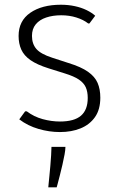

<svg xmlns="http://www.w3.org/2000/svg" viewBox="-20 -559 503 827"><path d="M238.3 9.8Q191.9 9.8 145.8 -3.7Q99.6 -17.1 63 -44.9L88.4 -79.6H95.2Q126 -56.2 163.8 -45.9Q201.7 -35.6 238.3 -35.6Q299.8 -35.6 328.9 -60.8Q357.9 -85.9 357.9 -137.2Q357.9 -164.1 349.4 -183.1Q340.8 -202.1 319.8 -216.3Q298.8 -230.5 259.3 -242.7L189.5 -264.6Q139.6 -280.3 111.6 -299.8Q83.5 -319.3 71.8 -345.2Q60.1 -371.1 60.1 -404.3Q60.1 -469.2 110.4 -503.9Q160.6 -538.6 242.2 -538.6Q273.9 -538.6 302.2 -532.5Q330.6 -526.4 353 -515.4Q375.5 -504.4 390.1 -491.2L365.2 -458H359.9Q339.4 -474.1 309.1 -483.6Q278.8 -493.2 243.7 -493.2Q207.5 -493.2 179 -483.6Q150.4 -474.1 134 -454.3Q117.7 -434.6 117.7 -404.3Q117.7 -370.1 136.7 -348.1Q155.8 -326.2 204.6 -310.5L274.9 -287.6Q329.1 -271 358.9 -250Q388.7 -229 400.4 -201.9Q412.1 -174.8 412.1 -138.2Q412.1 -87.4 389.2 -54.7Q366.2 -22 327.1 -6.1Q288.1 9.8 238.3 9.8ZM188 248Q188 248 189.2 234.9Q190.4 221.7 192.6 200.7Q194.8 179.7 196.8 156Q198.7 132.3 200.2 110.4Q201.7 88.4 201.7 73.7H261.7V76.2Q261.7 85.9 258.1 106.4Q254.4 127 248.8 151.1Q243.2 175.3 237.5 197.5Q231.9 219.7 228 233.9Q224.1 248 224.1 248Z"/></svg>

Font: Comme ExtraLight
Style: Regular
Weight: 250
Version: Version 1.000;gftools[0.9.27]